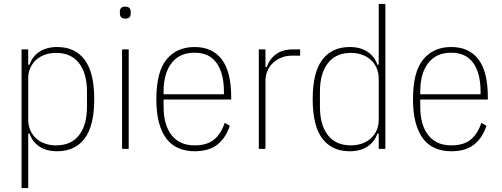

<svg xmlns="http://www.w3.org/2000/svg" viewBox="-20 -760 2561 980"><path d="M90 -508H124V-430H131Q145 -472 181.5 -496Q218 -520 272 -520Q363 -520 412 -455Q461 -390 461 -254Q461 -118 412 -53Q363 12 271 12Q217 12 181 -12Q145 -36 131 -78H124V200H90ZM266 -18Q343 -18 383.5 -70Q424 -122 424 -216V-292Q424 -385 383.5 -437.5Q343 -490 266 -490Q236 -490 210 -481Q184 -472 165 -455Q146 -438 135 -414Q124 -390 124 -359V-150Q124 -119 135 -94.5Q146 -70 165 -53Q184 -36 210 -27Q236 -18 266 -18Z M620 -665Q605 -665 598.5 -672Q592 -679 592 -690V-701Q592 -712 598 -719Q604 -726 619 -726Q634 -726 640.5 -719Q647 -712 647 -701V-690Q647 -679 641 -672Q635 -665 620 -665ZM603 -508H637V0H603Z M973 12Q928 12 891.5 -3.5Q855 -19 830 -51.5Q805 -84 791.5 -134Q778 -184 778 -254Q778 -393 830 -456.5Q882 -520 973 -520Q1064 -520 1112 -457Q1160 -394 1160 -264V-252H815V-216Q815 -122 856 -70Q897 -18 973 -18Q1036 -18 1072 -47Q1108 -76 1127 -133L1153 -118Q1132 -55 1089 -21.5Q1046 12 973 12ZM973 -491Q897 -491 856 -438.5Q815 -386 815 -292V-279H1123V-292Q1123 -386 1085.5 -438.5Q1048 -491 973 -491Z M1301 0V-508H1335V-418H1342Q1356 -460 1390 -484Q1424 -508 1476 -508H1512V-476H1470Q1442 -476 1417.5 -466.5Q1393 -457 1374.5 -440Q1356 -423 1345.5 -399.5Q1335 -376 1335 -347V0Z M1913 -78H1906Q1892 -36 1855.5 -12Q1819 12 1765 12Q1674 12 1625 -53Q1576 -118 1576 -254Q1576 -390 1625 -455Q1674 -520 1765 -520Q1819 -520 1855.5 -496Q1892 -472 1906 -430H1913V-740H1947V0H1913ZM1771 -18Q1801 -18 1827 -27Q1853 -36 1872 -53Q1891 -70 1902 -94Q1913 -118 1913 -149V-358Q1913 -389 1902 -413.5Q1891 -438 1872 -455Q1853 -472 1827 -481Q1801 -490 1771 -490Q1694 -490 1653.5 -437.5Q1613 -385 1613 -292V-216Q1613 -122 1653.5 -70Q1694 -18 1771 -18Z M2283 12Q2238 12 2201.5 -3.5Q2165 -19 2140 -51.5Q2115 -84 2101.5 -134Q2088 -184 2088 -254Q2088 -393 2140 -456.5Q2192 -520 2283 -520Q2374 -520 2422 -457Q2470 -394 2470 -264V-252H2125V-216Q2125 -122 2166 -70Q2207 -18 2283 -18Q2346 -18 2382 -47Q2418 -76 2437 -133L2463 -118Q2442 -55 2399 -21.5Q2356 12 2283 12ZM2283 -491Q2207 -491 2166 -438.5Q2125 -386 2125 -292V-279H2433V-292Q2433 -386 2395.5 -438.5Q2358 -491 2283 -491Z"/></svg>

Font: IBM Plex Sans Cond ExtLt
Style: Regular
Weight: 200
Width: 3
Designer: Mike Abbink, Paul van der Laan, Pieter van Rosmalen
Foundry: Bold Monday
Version: Version 1.3